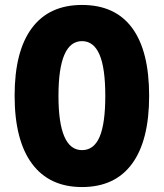

<svg xmlns="http://www.w3.org/2000/svg" viewBox="-20 -745 661 775"><path d="M582 -358Q582 -178 513 -84Q444 10 311 10Q179 10 109 -84.5Q39 -179 39 -359Q39 -538 108.5 -631.5Q178 -725 311 -725Q445 -725 513.5 -632Q582 -539 582 -358ZM216 -358Q216 -139 311 -139Q359 -139 382 -192.5Q405 -246 405 -358Q405 -471 381.5 -525Q358 -579 311 -579Q216 -579 216 -358Z"/></svg>

Font: Noto Sans Gurmukhi ExtraCondensed Black
Style: Regular
Weight: 900
Width: 2
Designer: Jelle Bosma - Monotype Design Team
Foundry: Monotype Imaging Inc.
Version: Version 2.004; ttfautohint (v1.8.4.7-5d5b)